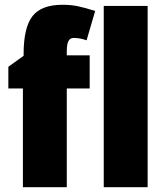

<svg xmlns="http://www.w3.org/2000/svg" viewBox="-20 -785 691 805"><path d="M260 -414V0H76V-414H15V-505L79 -551V-559Q79 -669 116 -717Q153 -765 242 -765Q277 -765 306 -759Q335 -753 379 -739L343 -616Q315 -626 289 -626Q274 -626 267 -613Q260 -600 260 -570V-553H356V-414ZM415 0V-760H599V0Z"/></svg>

Font: Noto Sans Display Black Narrow
Style: Regular
Weight: 900
Width: 4
Designer: Monotype Design team
Foundry: Monotype Imaging Inc.
Version: Version 1.000